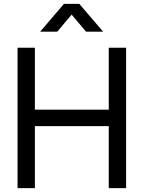

<svg xmlns="http://www.w3.org/2000/svg" viewBox="-20 -965 737 985"><path d="M273.5 -802.5H186L308 -945H387L509 -802.5H421.5L347.5 -890ZM159 0H70V-720H159V-402.5H538V-720H627V0H538V-318H159Z"/></svg>

Font: CCSD_manrope Medium
Style: Regular
Weight: 500
Designer: Mikhail Sharanda
Foundry: Mikhail Sharanda
Version: Version 4.503